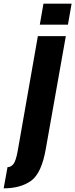

<svg xmlns="http://www.w3.org/2000/svg" viewBox="-134 -797 410 1047"><path d="M-114 230Q-21.5 230 36 188.5Q93.5 147 116.5 10.5L225 -600H72.5L-37 23.5Q-47 80 -60.5 97.2Q-74 114.5 -93 114.5ZM103 -777 83 -662.5H236.5L256.5 -777Z"/></svg>

Font: Anybody UltraCondensed ExtraBold
Style: Italic
Weight: 800
Width: 1
Italic angle: -10°
Version: Version 1.113;gftools[0.9.25]